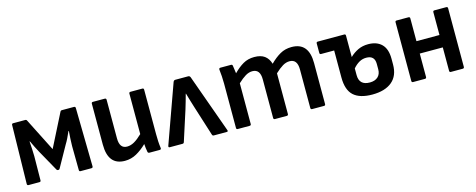

<svg xmlns="http://www.w3.org/2000/svg" viewBox="-30 -987 3671 1482"><g transform="rotate(-15 1806.0 -246.0)"><path d="M68 0Q56 0 56 -12L65 -480Q65 -492 76 -492H173Q182 -492 186 -483L319 -220L452 -483Q456 -492 465 -492H562Q574 -492 574 -480L582 -12Q582 0 570 0H483Q472 0 472 -12L470 -204Q470 -227 472 -261Q474 -295 476 -323H473Q462 -298 450 -273Q438 -248 426 -229L331 -59Q328 -53 319 -53Q311 -53 307 -59L212 -229Q201 -248 189 -273Q177 -298 165 -323H162Q164 -295 166 -261Q168 -227 168 -204L166 -12Q166 0 155 0Z M836 12Q702 12 702 -153V-480Q702 -492 713 -492H808Q820 -492 820 -480V-172Q820 -90 880 -90Q909 -90 938 -106.5Q967 -123 1002 -157V-480Q1002 -492 1014 -492H1109Q1120 -492 1120 -480V-125Q1120 -96 1121.5 -67.5Q1123 -39 1127 -12Q1128 0 1115 0H1034Q1022 0 1020 -11Q1014 -42 1012 -75Q972 -36 929 -12Q886 12 836 12Z M1197 0Q1183 0 1188 -14L1355 -479Q1360 -492 1372 -492H1475Q1487 -492 1492 -479L1659 -14Q1665 0 1651 0H1548Q1538 0 1535 -10L1459 -250Q1450 -280 1441 -308.5Q1432 -337 1424 -367H1422Q1414 -336 1405.5 -308Q1397 -280 1388 -249L1311 -10Q1308 0 1298 0Z M1739 0Q1728 0 1728 -12V-367Q1728 -396 1726 -425Q1724 -454 1721 -479Q1720 -492 1733 -492H1817Q1827 -492 1829 -483Q1831 -469 1833.5 -452.5Q1836 -436 1838 -419Q1877 -459 1916 -481.5Q1955 -504 2005 -504Q2057 -504 2087 -482Q2117 -460 2130 -417Q2171 -458 2211.5 -481Q2252 -504 2303 -504Q2440 -504 2440 -340V-12Q2440 0 2429 0H2334Q2322 0 2322 -12V-320Q2322 -402 2260 -402Q2232 -402 2204.5 -385.5Q2177 -369 2143 -337V-12Q2143 0 2131 0H2037Q2025 0 2025 -12V-320Q2025 -402 1963 -402Q1935 -402 1907.5 -385.5Q1880 -369 1846 -337V-12Q1846 0 1834 0Z M2813 12Q2713 12 2664 -32.5Q2615 -77 2615 -177V-393H2510Q2499 -393 2499 -405V-480Q2499 -492 2510 -492H2722Q2733 -492 2733 -480V-309Q2763 -338 2799 -355Q2835 -372 2880 -372Q2949 -372 2987.5 -333.5Q3026 -295 3026 -217V-171Q3026 -81 2970 -34.5Q2914 12 2813 12ZM2733 -165Q2733 -83 2818 -83Q2859 -83 2882.5 -104.5Q2906 -126 2906 -165V-208Q2906 -275 2839 -275Q2808 -275 2782 -260Q2756 -245 2733 -218Z M3140 0Q3129 0 3129 -12V-480Q3129 -492 3140 -492H3235Q3247 -492 3247 -480V-298H3431V-480Q3431 -492 3442 -492H3537Q3549 -492 3549 -480V-12Q3549 0 3537 0H3442Q3431 0 3431 -12V-199H3247V-12Q3247 0 3235 0Z"/></g></svg>

Font: Sofia Sans
Style: Bold
Weight: 700
Designer: Botio Nikoltchev, Ani Petrova
Foundry: lettersoup
Version: Version 4.100; ttfautohint (v1.8.4.7-5d5b)